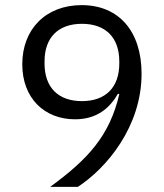

<svg xmlns="http://www.w3.org/2000/svg" viewBox="-20 -730 640 750"><path d="M533 -442C533 -608 444 -710 299 -710C159 -710 67 -616 67 -479C67 -347 153 -264 273 -264C358 -264 408 -307 441 -364L446 -362C408 -200 325 -109 176 0H284C396 -73 533 -235 533 -442ZM300 -335C208 -335 154 -388 154 -482V-490C154 -584 208 -637 300 -637C392 -637 446 -584 446 -490V-482C446 -388 392 -335 300 -335Z"/></svg>

Font: IBM Plex Devanagari
Style: Regular
Weight: 400
Designer: Mike Abbink, Paul van der Laan, Pieter van Rosmalen, Erin McLaughlin
Foundry: Bold Monday
Version: Version 1.0